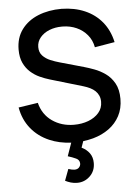

<svg xmlns="http://www.w3.org/2000/svg" viewBox="-63 -782 770 1072"><g transform="rotate(-5 322.0 -246.0)"><path d="M326.5 241Q307 241 290.2 236Q273.5 231 259 223.5L283 159.5Q304.5 166.5 317.5 166.5Q334 166.5 342.8 156.8Q351.5 147 351.5 135.5Q351.5 115 331.8 105.8Q312 96.5 286 88.5L312 14.5Q245.5 11.5 191 -12Q129 -38.5 88.8 -88.2Q48.5 -138 36.5 -206.5L145.5 -223Q162 -157 214.5 -120.2Q267 -83.5 337 -83.5Q380.5 -83.5 417 -97.2Q453.5 -111 475.8 -136.8Q498 -162.5 498 -198.5Q498 -218 491.2 -233Q484.5 -248 472.8 -259.2Q461 -270.5 444.2 -278.8Q427.5 -287 407.5 -293L223 -347.5Q196 -355.5 168 -368.2Q140 -381 116.8 -401.8Q93.5 -422.5 79 -453.2Q64.5 -484 64.5 -528Q64.5 -594.5 98.8 -640.8Q133 -687 191.5 -710.8Q250 -734.5 322.5 -734.5Q395.5 -733.5 453.2 -708.5Q511 -683.5 549.2 -636.8Q587.5 -590 602 -523.5L490 -504.5Q482.5 -545 458 -574.2Q433.5 -603.5 398 -619.2Q362.5 -635 321 -635.5Q318 -635.5 315.5 -635.5Q278.5 -635.5 246.5 -623Q214.5 -610.5 194.8 -587Q175 -563.5 175 -533Q175 -503 192.5 -484.5Q210 -466 235.8 -455.2Q261.5 -444.5 287 -437.5L420 -400Q445 -393 476.8 -381.2Q508.5 -369.5 538.2 -348.5Q568 -327.5 587.5 -292.8Q607 -258 607 -205.5Q607 -151 585 -109.8Q563 -68.5 524.8 -40.8Q486.5 -13 436.5 1Q409 8.5 379.5 12L367 47.5Q395 61 411.2 83.5Q427.5 106 427.5 138.5Q427.5 183.5 397.5 212.2Q367.5 241 326.5 241Z"/></g></svg>

Font: Cns Manrope SemBd
Style: Regular
Weight: 600
Designer: Mikhail Sharanda
Foundry: Mikhail Sharanda
Version: Version 4.504